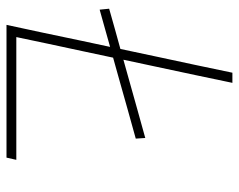

<svg xmlns="http://www.w3.org/2000/svg" viewBox="-94 -660 753 606"><g transform="rotate(90 283.0 -356.5)"><path d="M58 0Q71 -60 83 -116.5Q94.5 -173 108.5 -238L127.5 -327Q99.5 -319 70 -310.8Q40.5 -302.5 10 -294L7 -324Q40.5 -333.5 72.5 -342.5Q104 -351 134 -359.5L158 -472.5Q172.5 -539.5 184.5 -596.2Q196.5 -653 209 -713H241Q228.5 -653 216.5 -596.2Q204.5 -539.5 190 -472L168 -369Q177.5 -371.5 186 -374L236 -388Q276.5 -399.5 321.5 -412Q366.5 -424.5 415 -438L417 -408Q368.5 -394.5 323.5 -382Q278.5 -369.5 238.5 -358L188.5 -344Q176.5 -340.5 161.5 -336.5L141.5 -242.5Q129 -184.5 118.2 -134Q107.5 -83.5 96.5 -31H484L477 0Z"/></g></svg>

Font: Heraclito Thin
Style: Italic
Weight: 100
Italic angle: -12°
Designer: Kostas Bartsokas (font) & Cristiano Sobral (main changes)
Foundry: Kostas Bartsokas (font) & Cristiano Sobral (main changes)
Version: Version 1.00;July 8, 2020;FontCreator 13.0.0.2655 64-bit